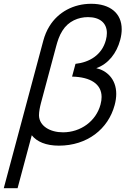

<svg xmlns="http://www.w3.org/2000/svg" viewBox="-81 -755 669 1015"><path d="M-61.1 240H11.9L86.9 -40C113.8 -6 161.7 15 230.2 15C380.2 15 491.2 -73 525.1 -199.5C530.9 -221 533.5 -240.7 533.5 -258.6C533.5 -338.8 481.2 -383.1 427.9 -394.5C491.9 -417 535.7 -474 554.3 -543.5C559.8 -563.9 562.4 -582.9 562.4 -600.4C562.4 -684.9 501.3 -735 401.1 -735C308.1 -735 226.5 -691.5 180.4 -616.5C166.3 -594 155.2 -567.5 147.9 -540ZM252.1 -55.5C183.6 -55.5 127.4 -88.5 125.1 -143.5C125.1 -144.4 125.1 -145.3 125.1 -146.3C125.1 -164.6 130 -189.6 135.7 -211L216.2 -511.5C222.7 -535.5 232 -566.5 248.9 -592.5C280.6 -643.5 333.7 -664.5 384.2 -664.5C446.4 -664.5 484 -633.7 484 -580.4C484 -568.9 482.3 -556.4 478.7 -543C457.4 -463.5 391.2 -425.5 318.1 -417.5L300 -350C397.8 -347.9 456.1 -310.8 456.1 -242.2C456.1 -230 454.3 -216.7 450.4 -202.5C426.9 -114.5 345.6 -55.5 252.1 -55.5Z"/></svg>

Font: Manrope
Style: RegularItalic
Weight: 400
Italic angle: -15°
Designer: Mikhail Sharanda
Foundry: Mikhail Sharanda
Version: Version 4.502;hotconv 1.0.109;makeotfexe 2.5.65596